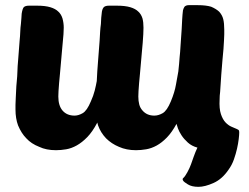

<svg xmlns="http://www.w3.org/2000/svg" viewBox="-20 -570 964 744"><path d="M898 -70Q905 -67 906 -64Q907 -61 907 -56Q907 -48 905 -31Q903 -14 898.5 6Q894 26 886.5 47.5Q879 69 866 87Q841 124 807.5 139Q774 154 749 154Q723 154 708 144.5Q693 135 691 132Q685 124 690 120Q697 114 706 97.5Q715 81 720 67Q725 53 731 36Q737 19 745 2Q723 -4 708 -17.5Q693 -31 683.5 -45.5Q674 -60 669.5 -72.5Q665 -85 664 -90Q646 -57 626.5 -37Q607 -17 587 -6Q567 5 546.5 8.5Q526 12 507 12Q470 12 441 -1Q412 -13 391 -34Q370 -56 360 -84Q359 -87 358.5 -89.5Q358 -92 357 -95Q357 -94 356 -94V-93Q338 -59 318 -38.5Q298 -18 277.5 -6.5Q257 5 236.5 8.5Q216 12 197 12Q159 12 132 -1Q101 -13 82 -34Q63 -53 50 -84Q40 -111 40 -146Q40 -153 40 -163.5Q40 -174 41 -189Q42 -203 42.5 -219.5Q43 -236 45 -255Q47 -274 47.5 -293.5Q48 -313 50 -334Q53 -374 56 -412Q58 -431 58.5 -447Q59 -463 61 -477Q62 -491 63 -501Q64 -511 64 -517Q67 -536 72 -542Q78 -548 92 -548H124Q155 -548 175 -542Q195 -536 206 -525Q217 -515 222 -499Q227 -481 227 -463Q227 -452 226 -437.5Q225 -423 223 -404Q221 -385 219.5 -365Q218 -345 216 -325Q214 -305 212.5 -285.5Q211 -266 209 -248Q206 -212 206 -196Q206 -161 222 -142Q239 -122 269 -122Q284 -122 300.5 -131.5Q317 -141 332 -177Q342 -199 347 -219Q352 -239 355 -256Q356 -274 357 -293.5Q358 -313 360 -334Q363 -374 366 -412Q367 -431 368 -447Q369 -463 371 -477Q372 -505 374 -517Q375 -534 382 -542Q388 -548 402 -548H433Q465 -548 485 -542Q505 -536 516 -525Q527 -515 532 -499Q536 -484 536 -463Q536 -441 533 -404Q531 -385 529.5 -365Q528 -345 526 -325Q524 -305 522.5 -285.5Q521 -266 519 -248Q516 -212 516 -196Q516 -179 519.5 -165.5Q523 -152 532 -142Q549 -122 578 -122Q594 -122 610.5 -131.5Q627 -141 642 -177Q657 -213 662 -243Q667 -273 671 -293Q673 -309 674 -322.5Q675 -336 676 -348Q677 -353 677 -358.5Q677 -364 678 -369Q680 -392 681 -413.5Q682 -435 684 -457Q685 -478 686 -496Q687 -514 689 -530Q691 -538 695 -544Q701 -550 711 -550H747Q778 -550 798 -544Q817 -536 829 -525Q841 -512 845 -496Q849 -480 849 -455Q849 -447 849 -437Q849 -427 848 -413Q847 -386 842 -337Q840 -312 837.5 -281.5Q835 -251 833 -214Q832 -206 831.5 -199.5Q831 -193 831 -185Q829 -149 836 -128Q843 -107 854 -95.5Q865 -84 877 -79Q889 -74 898 -70Z"/></svg>

Font: Poetsen One
Style: Regular
Weight: 400
Designer: Pablo Impallari, Rodrigo Fuenzalida
Foundry: Pablo Impallari, Rodrigo Fuenzalida
Version: Version 1.001; ttfautohint (v0.93) -l 8 -r 50 -G 200 -x 14 -